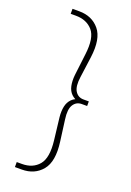

<svg xmlns="http://www.w3.org/2000/svg" viewBox="-152 -751 616 903"><g transform="rotate(20 156.5 -300.0)"><path d="M81 96H47V71H73Q127 71 157 35.5Q187 0 177 -85L164 -196Q161 -226 166 -249.5Q171 -273 186.5 -288.5Q202 -304 229 -308V-292Q202 -299 186.5 -314Q171 -329 166 -353Q161 -377 164 -407L177 -515Q188 -601 157.5 -636Q127 -671 73 -671H47V-696H81Q145 -696 182 -651.5Q219 -607 206 -511L192 -408Q185 -359 199.5 -336Q214 -313 241 -313H268V-290H241Q214 -290 199.5 -267Q185 -244 192 -195L206 -89Q219 7 182 51.5Q145 96 81 96Z"/></g></svg>

Font: Outfit Thin
Style: Regular
Weight: 100
Designer: Rodrigo Fuenzalida
Foundry: fragTYPE
Version: Version 1.000